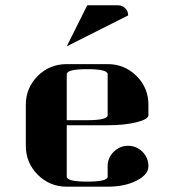

<svg xmlns="http://www.w3.org/2000/svg" viewBox="-20 -702 655 722"><path d="M77.1 -153.8V-308.1Q77.1 -371.6 122.1 -416.5Q166.5 -460.9 231 -460.9H384.8Q448.7 -460.9 493.7 -416Q538.1 -371.6 538.1 -308.1V-269Q538.1 -253.4 493.2 -242.2Q447.3 -231 384.8 -231H231V-38.1Q231 -19 308.1 -19Q384.8 -19 384.8 -38.1V-77.1Q384.8 -108.4 407.2 -130.9Q430.2 -153.3 460.9 -153.8Q493.2 -153.8 516.1 -130.9Q538.1 -108.4 538.1 -76.7Q538.1 -45.4 493.2 -22.5Q448.7 0 384.8 0H231Q167 0 122.1 -44.9Q77.1 -89.8 77.1 -153.8ZM231 -250H308.1Q384.8 -250 384.8 -269V-422.9Q384.8 -441.9 308.1 -441.9Q231 -441.9 231 -422.9ZM231 -527.8 308.1 -682.1H423.8Q439.9 -682.1 451.2 -670.9Q461.9 -660.2 461.9 -644Z"/></svg>

Font: Hjet
Style: Regular
Weight: 400
Designer: T. Christopher White
Version: Version 1.2